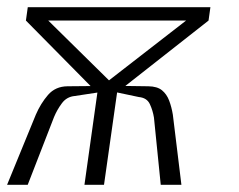

<svg xmlns="http://www.w3.org/2000/svg" viewBox="-20 -515 665 535"><path d="M-0.3 0 79.9 -195.6Q93.4 -226.9 113.9 -250.6Q134.5 -274.3 168.2 -274.6L232.4 -275.2L52.2 -457.7L57.4 -495H566.3L561.1 -457.7L329.2 -275.5L393.4 -274.6Q417.9 -274.3 431.3 -263.5Q444.6 -252.6 451.3 -234.8Q458.1 -216.9 461.6 -195.6L485.5 0H427.9L409 -187.3Q405.8 -207.2 397.6 -224.8Q389.4 -242.5 366.9 -244.6L306.3 -257.4L269.8 0H215.3L251.4 -257.1L188.3 -247.5Q165.9 -245.5 152.4 -227.2Q138.9 -209 130.5 -188.7L57.2 0ZM283.7 -291.1 498.5 -457.7H114.5Z"/></svg>

Font: Alumni Sans Thin
Style: Italic
Weight: 100
Italic angle: -8°
Designer: Robert E. Leuschke
Foundry: Robert E. Leuschke
Version: Version 1.016